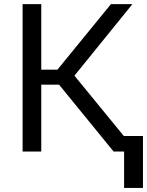

<svg xmlns="http://www.w3.org/2000/svg" viewBox="-20 -731 710 926"><path d="M578.5 -73.5V-75H669.5V175.5H578.5V0H528L265 -322.5H179V0H89V-711H179V-395H257L515 -711H618.5L339 -366Z"/></svg>

Font: Roberto Sans
Style: Regular
Weight: 400
Designer: Google (font) & Cristiano Sobral (main changes)
Version: Version 1.500; ttfautohint (v1.8.4.7-5d5b-dirty)